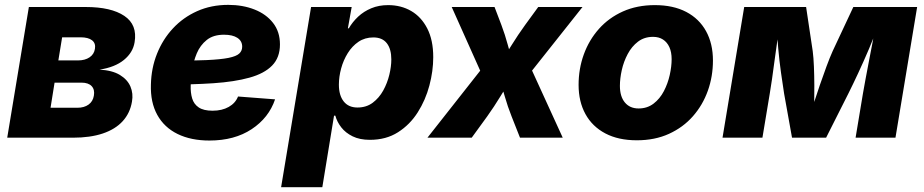

<svg xmlns="http://www.w3.org/2000/svg" viewBox="-20 -568 3813 792"><path d="M9.8 0 99.1 -539.1H333.5Q438.5 -539.1 492.9 -502.4Q547.4 -465.8 535.2 -393.6Q528.3 -351.1 491.2 -320.8Q454.1 -290.5 390.6 -280.8Q443.4 -277.8 474.6 -258.8Q505.9 -239.7 518.1 -210.9Q530.3 -182.1 524.4 -148.9Q516.6 -101.6 486.1 -68.1Q455.6 -34.7 403.8 -17.3Q352.1 0 280.8 0ZM188.5 -123.5H299.3Q327.1 -123.5 345.2 -136.5Q363.3 -149.4 367.2 -173.3Q371.6 -198.2 358.2 -212.6Q344.7 -227.1 315.9 -227.1H205.1ZM220.7 -318.8H301.8Q330.6 -318.8 349.4 -331.5Q368.2 -344.2 371.6 -366.7Q375.5 -389.6 359.6 -401.9Q343.8 -414.1 312.5 -414.1H236.3Z M843.8 11.7Q767.6 11.7 712.4 -15.4Q657.2 -42.5 628.7 -94.2Q600.1 -146 602.5 -219.2Q604 -287.1 627.7 -346.4Q651.4 -405.8 693.4 -450.9Q735.4 -496.1 793.2 -522Q851.1 -547.9 921.4 -547.9Q981.4 -547.9 1029.8 -528.8Q1078.1 -509.8 1106.4 -473.4Q1134.8 -437 1134.8 -384.8Q1134.8 -330.6 1102.5 -297.6Q1070.3 -264.6 1008.8 -247.6Q947.3 -230.5 859.4 -224.6Q771.5 -218.8 660.6 -218.8L676.8 -317.4Q772 -317.4 831.5 -320.1Q891.1 -322.8 923.1 -329.3Q955.1 -335.9 967 -347.2Q979 -358.4 979 -375.5Q979 -398.9 959.2 -411.9Q939.5 -424.8 903.8 -424.8Q859.9 -424.8 832.8 -403.1Q805.7 -381.3 791.7 -347.9Q777.8 -314.5 772.5 -278.8Q767.1 -243.2 766.6 -215.3Q765.6 -185.5 772.7 -161.9Q779.8 -138.2 799.8 -124.8Q819.8 -111.3 856.9 -111.3Q896 -111.3 923.6 -127Q951.2 -142.6 961.9 -169.9L1114.7 -158.2Q1088.9 -82 1018.1 -35.2Q947.3 11.7 843.8 11.7Z M1139.6 204.1 1263.2 -539.1H1430.7L1415 -451.2H1418.9Q1434.1 -477.5 1457.3 -499.3Q1480.5 -521 1511.5 -533.9Q1542.5 -546.9 1581.1 -546.9Q1634.3 -546.9 1676 -522.7Q1717.8 -498.5 1742.4 -450.7Q1767.1 -402.8 1767.1 -332Q1767.1 -274.9 1751.2 -215.1Q1735.4 -155.3 1703.1 -104.5Q1670.9 -53.7 1621.8 -22.5Q1572.8 8.8 1505.9 8.8Q1463.9 8.8 1434.6 -5.6Q1405.3 -20 1387.7 -42.7Q1370.1 -65.4 1363.3 -90.8H1357.9L1309.6 204.1ZM1454.6 -124.5Q1491.2 -124.5 1517.6 -144.3Q1543.9 -164.1 1560.8 -194.6Q1577.6 -225.1 1585.9 -259.3Q1594.2 -293.5 1594.2 -322.8Q1594.2 -365.7 1575.7 -389.6Q1557.1 -413.6 1520 -413.6Q1485.4 -413.6 1459 -395.8Q1432.6 -377.9 1414.6 -348.9Q1396.5 -319.8 1387.2 -285.6Q1377.9 -251.5 1377.9 -218.8Q1377.9 -174.8 1397.7 -149.7Q1417.5 -124.5 1454.6 -124.5Z M1743.2 0 2007.3 -335.4 1986.8 -218.3 1843.3 -539.1H2020L2048.3 -464.8Q2063.5 -424.3 2074.5 -383.5Q2085.4 -342.8 2097.7 -303.7H2040.5Q2065.9 -342.3 2091.3 -383.3Q2116.7 -424.3 2146 -464.8L2200.2 -539.1H2382.8L2127.9 -217.8L2148.4 -334.5L2301.3 0H2125L2090.3 -87.9Q2074.2 -128.4 2062.5 -169.4Q2050.8 -210.4 2038.1 -249H2093.3Q2068.4 -210.4 2043.5 -169.4Q2018.6 -128.4 1989.7 -87.9L1925.8 0Z M2606.9 10.7Q2530.8 10.7 2477.1 -17.6Q2423.3 -45.9 2395 -97.4Q2366.7 -148.9 2366.7 -217.8Q2366.7 -284.2 2388.2 -343.5Q2409.7 -402.8 2450.4 -448.7Q2491.2 -494.6 2549.6 -520.8Q2607.9 -546.9 2681.2 -546.9Q2757.3 -546.9 2810.8 -518.8Q2864.3 -490.7 2892.6 -439.2Q2920.9 -387.7 2920.9 -318.4Q2920.9 -252.9 2899.9 -193.8Q2878.9 -134.8 2838.4 -88.6Q2797.9 -42.5 2739.5 -15.9Q2681.2 10.7 2606.9 10.7ZM2614.3 -120.6Q2649.9 -120.6 2676 -140.6Q2702.1 -160.6 2718.5 -192.1Q2734.9 -223.6 2742.7 -258.8Q2750.5 -293.9 2750.5 -323.7Q2750.5 -353 2741.2 -373.5Q2731.9 -394 2714.8 -405Q2697.8 -416 2673.8 -416Q2637.7 -416 2611.8 -396.2Q2585.9 -376.5 2569.3 -345.2Q2552.7 -314 2544.9 -279.1Q2537.1 -244.1 2537.1 -213.9Q2537.1 -169.9 2557.6 -145.3Q2578.1 -120.6 2614.3 -120.6Z M2960.4 0 3049.8 -539.1H3305.2L3332.5 -356.9Q3335.9 -330.6 3337.4 -293.7Q3338.9 -256.8 3339.1 -216.1Q3339.4 -175.3 3338.6 -137.2Q3337.9 -99.1 3336.9 -70.3H3314.5Q3323.2 -99.1 3335.4 -137.5Q3347.7 -175.8 3361.6 -216.3Q3375.5 -256.8 3389.2 -293.7Q3402.8 -330.6 3414.6 -356.9L3500 -539.1H3763.2L3673.8 0H3509.3L3539.6 -182.1Q3543.9 -206.5 3550.3 -241.5Q3556.6 -276.4 3564.5 -316.4Q3572.3 -356.4 3579.8 -396Q3587.4 -435.5 3592.8 -469.7H3605Q3586.9 -418.9 3564.5 -366.2Q3542 -313.5 3519.8 -265.9Q3497.6 -218.3 3479.5 -182.1L3387.7 0H3247.1L3214.4 -182.1Q3208.5 -219.7 3201.7 -267.8Q3194.8 -315.9 3190.2 -368.2Q3185.5 -420.4 3183.6 -469.7H3196.8Q3191.4 -435.1 3185.8 -395.5Q3180.2 -356 3174.8 -316.4Q3169.4 -276.9 3164.6 -241.9Q3159.7 -207 3155.3 -182.1L3125 0Z"/></svg>

Font: Inter 18pt ExtraBold
Style: Italic
Weight: 800
Italic angle: -9.3988°
Designer: Rasmus Andersson
Foundry: rsms
Version: Version 4.001;git-66647c0bb